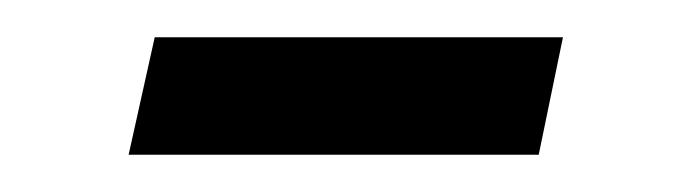

<svg xmlns="http://www.w3.org/2000/svg" viewBox="-20 -275 373 103"><path d="M282 -255 269 -192H49L63 -255Z"/></svg>

Font: STIX
Style: Italic
Weight: 400
Italic angle: -16.33°
Designer: MicroPress Inc., with final additions and corrections provided by Coen Hoffman, Elsevier (retired)
Version: Version 1.1.1